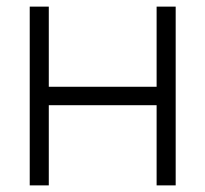

<svg xmlns="http://www.w3.org/2000/svg" viewBox="-20 -560 620 580"><path d="M69.8 0V-540H127.4V-297.9H453.1V-540H510.7V0H453.1V-242.2H127.4V0Z"/></svg>

Font: Manrope Light
Style: Regular
Weight: 300
Designer: Mikhail Sharanda
Foundry: Mikhail Sharanda
Version: Version 4.505;FEAKit 1.0